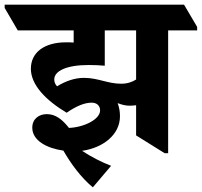

<svg xmlns="http://www.w3.org/2000/svg" viewBox="-85 -646 863 821"><path d="M312 155 390 63C353 49 303 24 266 -1C356 -14 428 -70 428 -149C428 -168 425 -187 418 -205C436 -198 453 -194 469 -194C479 -194 488 -195 497 -196V-67L619 9H634V-516H758V-531L702 -626H-65V-612L-9 -516H230V-464C220 -465 209 -465 197 -465C106 -465 47 -423 47 -352C47 -283 111 -217 200 -164C242 -193 277 -207 307 -207C329 -207 343 -194 343 -174C343 -136 276 -102 210 -99C182 -134 154 -158 115 -158C82 -158 53 -138 53 -100C53 -45 115 -12 186 -2C218 54 262 114 312 155ZM147 -306C147 -343 200 -368 294 -368C318 -368 344 -367 363 -365V-516H497V-306C480 -295 459 -288 433 -288C375 -288 335 -313 274 -313C235 -313 197 -300 159 -277C152 -284 147 -294 147 -306Z"/></svg>

Font: Noto Serif Devanagari SemiCondensed ExtraBold
Style: Regular
Weight: 800
Width: 4
Designer: Universal Thirst, Indian Type Foundry and the Monotype Design Team
Foundry: Monotype Imaging Inc.
Version: Version 2.004